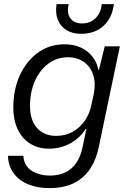

<svg xmlns="http://www.w3.org/2000/svg" viewBox="-20 -754 634 950"><path d="M223.3 176.7Q163.6 176.7 117.6 157.1Q71.7 137.6 46.1 101.4Q20.6 65.3 19.7 17H95.7Q97 47.7 113.6 69.6Q130.3 91.4 160.2 103.1Q190.1 114.7 228 114.7Q272.6 114.7 305.1 98.2Q337.6 81.7 358.4 50.5Q379.3 19.3 388.3 -24.6L407.4 -116.3H404Q376.6 -72.1 328.6 -45.2Q280.6 -18.3 222.9 -18.3Q182.3 -18.3 149.8 -32.4Q117.3 -46.6 93.9 -73.4Q70.6 -100.1 58.2 -137.4Q45.9 -174.7 45.9 -221Q45.9 -311.4 78.5 -382.1Q111.1 -452.7 168.1 -493.7Q225 -534.7 298.3 -534.7Q367.4 -534.7 411.9 -499.1Q456.3 -463.6 466.4 -409.1H469.6L498.3 -524.7H573L468.6 -25.9Q456.7 33.3 427.2 79.1Q397.7 125 347.8 150.9Q297.9 176.7 223.3 176.7ZM257.6 -81.6Q303.9 -81.6 340.2 -102.2Q376.6 -122.9 400.4 -157.9Q424.1 -192.9 432.3 -235.9L444.9 -293.3Q454 -346 440.2 -385.9Q426.4 -425.7 394.1 -448.2Q361.9 -470.7 316.3 -470.7Q261.6 -470.7 219.2 -439.1Q176.9 -407.6 152.6 -352.9Q128.4 -298.3 128.4 -228.6Q128.4 -181 144.7 -148.3Q161 -115.6 189.9 -98.6Q218.9 -81.6 257.6 -81.6ZM381.7 -586.7Q338.7 -586.7 308.9 -605.1Q279 -623.4 265.9 -656.5Q252.9 -689.6 260 -733.6H319.7Q309.6 -688.4 328.4 -663.3Q347.3 -638.1 386 -638.1Q427.6 -638.1 453.4 -664.6Q479.1 -691.1 483.7 -733.6H543.4Q535.3 -666 492.4 -626.4Q449.4 -586.7 381.7 -586.7Z"/></svg>

Font: Mona Sans ExtraLight
Style: Italic
Weight: 200
Italic angle: -11.6951°
Designer: Deni Anggara
Foundry: GitHub
Version: Version 2.000